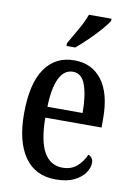

<svg xmlns="http://www.w3.org/2000/svg" viewBox="-87 -822 616 887"><g transform="rotate(10 221.0 -378.0)"><path d="M237 10Q141 10 91 -62Q41 -134 41 -264Q41 -405 90 -476Q139 -547 228 -547Q311 -547 358 -485Q405 -423 405 -305V-263H141Q142 -153 172 -101Q202 -49 259 -49Q300 -49 326.5 -72.5Q353 -96 367 -129Q377 -125 383.5 -116.5Q390 -108 390 -94Q390 -72 374 -48Q358 -24 324 -7Q290 10 237 10ZM307 -314Q307 -395 289.5 -444.5Q272 -494 231 -494Q189 -494 166.5 -447.5Q144 -401 142 -314ZM180 -619Q201 -656 223 -694Q245 -732 257 -766H363V-756Q353 -739 329 -711.5Q305 -684 275.5 -655.5Q246 -627 221 -606H180Z"/></g></svg>

Font: Noto Serif Lao ExtraCondensed Medium
Style: Regular
Weight: 500
Width: 2
Designer: Monotype Design Team
Foundry: Monotype Imaging Inc.
Version: Version 2.003; ttfautohint (v1.8.4.7-5d5b)